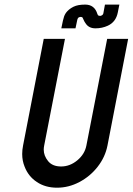

<svg xmlns="http://www.w3.org/2000/svg" viewBox="-20 -829 589 853"><path d="M457.5 -182.6Q447.3 -130.9 413.8 -88.1Q380.4 -45.4 332.8 -20.3Q285.2 4.9 233.4 4.9Q181.6 4.9 143.8 -20.3Q106 -45.4 89.4 -88.4Q78.6 -114.7 78.6 -145Q78.6 -163.1 82.5 -182.6L174.3 -656.2H268.6L176.3 -182.6Q174.3 -172.9 174.3 -164.1Q174.3 -137.2 193.6 -113.3Q212.9 -89.4 251.5 -89.4Q290.5 -89.4 323.5 -116.7Q356.4 -144 363.8 -182.6L456.1 -656.2H549.3ZM404.3 -703.1Q374.5 -703.1 360.4 -725.1Q356.4 -729.5 349.6 -744.6Q347.2 -751 345.2 -752.4Q341.3 -753.9 337.9 -753.9Q332 -753.4 328.1 -750.5Q326.7 -749 326.7 -748.5Q324.2 -746.1 322.8 -738.3L315.4 -703.1H252.4Q260.3 -743.7 264.6 -755.4Q273.9 -782.7 307.1 -799.3Q326.2 -808.6 358.4 -808.6Q399.9 -808.6 412.6 -767.1Q415 -760.3 417.5 -759.8Q421.4 -758.3 424.3 -758.3Q428.2 -758.3 433.1 -761.2Q438 -764.2 439 -769L446.3 -808.6H510.3L503.4 -773.9Q495.1 -731.4 459 -714.8Q433.6 -703.1 404.3 -703.1Z"/></svg>

Font: Lambda
Style: Italic
Weight: 400
Italic angle: -11°
Designer: GGBotNet
Version: 0.22